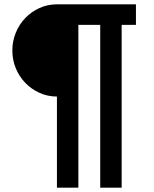

<svg xmlns="http://www.w3.org/2000/svg" viewBox="-20 -718 710 887"><path d="M243 -272Q200 -272 162.5 -289Q125 -306 97 -335Q69 -364 53 -402.5Q37 -441 37 -485Q37 -528 53 -567Q69 -606 97 -635Q125 -664 162.5 -681Q200 -698 243 -698H608V-603H542V149H443V-603H342V149H243Z"/></svg>

Font: IBM Plex Sans Devanagari SemiBold
Style: Regular
Weight: 600
Designer: Mike Abbink, Paul van der Laan, Pieter van Rosmalen, Erin McLaughlin
Foundry: Bold Monday
Version: Version 1.1